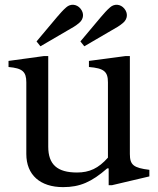

<svg xmlns="http://www.w3.org/2000/svg" viewBox="-20 -758 648 788"><path d="M326 -568 439 -634C457 -644 471 -652 485 -664C504 -680 506 -704 490 -723C475 -741 450 -744 432 -728C418 -716 407 -703 394 -688L310 -588ZM146 -568 259 -634C277 -644 291 -652 305 -664C324 -680 326 -704 310 -723C295 -741 270 -744 252 -728C238 -716 227 -703 214 -688L130 -588ZM239 10C308 10 356 -11 420 -67H426V2H440L593 -34V-61C528 -69 513 -81 513 -126V-528H496L345 -508V-483C407 -478 423 -464 423 -420V-111C384 -67 347 -50 296 -50C215 -50 178 -83 178 -156V-528H161L15 -508V-483C72 -478 88 -464 88 -420V-126C88 -40 145 10 239 10Z"/></svg>

Font: Hedvig Letters Serif 24pt
Style: Regular
Weight: 400
Designer: Alexander Örn & Tor Weibull
Foundry: Kanon Foundry
Version: Version 1.000